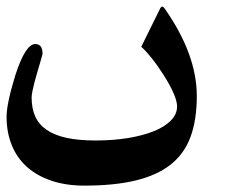

<svg xmlns="http://www.w3.org/2000/svg" viewBox="-20 -296 693 584"><path d="M578.6 -3.9Q578.6 68.4 559.6 120.1Q540.5 171.9 499 204.6Q457.5 237.3 392.8 252.9Q328.1 268.6 236.3 268.6Q180.7 268.6 136.5 253.7Q92.3 238.8 62 211.7Q31.7 184.6 15.9 145.8Q0 106.9 0 59.1Q0 19.5 26.4 -66.4Q57.1 -162.1 87.4 -162.1Q109.4 -162.1 109.4 -132.3Q109.4 -130.9 106.9 -122.3Q104.5 -113.8 100.8 -101.3Q97.2 -88.9 92.8 -74Q88.4 -59.1 84.7 -44.9Q81.1 -30.8 78.6 -18.6Q76.2 -6.3 76.2 0.5Q76.2 34.2 87.4 58.6Q98.6 83 122.1 99.1Q145.5 115.2 182.4 123.3Q219.2 131.3 270 131.3Q324.7 131.3 370.1 123.8Q415.5 116.2 448.5 102.8Q481.4 89.4 500 70.3Q518.6 51.3 518.6 27.8Q518.6 -3.4 477.1 -68.8Q458 -98.6 440.9 -119.9Q423.8 -141.1 409.7 -153.8L467.3 -270.5Q470.2 -275.9 473.1 -275.9Q476.6 -275.9 480.5 -270.5Q578.6 -130.9 578.6 -3.9Z"/></svg>

Font: XB Kayhan
Style: Bold
Weight: 700
Designer: Behnam
Foundry: Irmug
Version: Version 7.300 2009